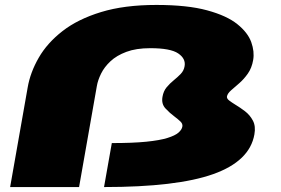

<svg xmlns="http://www.w3.org/2000/svg" viewBox="-20 -757 1138 777"><path d="M21 0 92 -403Q102.5 -464 136.8 -523.5Q171 -583 233 -631.2Q295 -679.5 389 -708.2Q483 -737 613 -737Q738.5 -737 818.2 -715.2Q898 -693.5 940.5 -659.2Q983 -625 996.8 -586.5Q1010.5 -548 1004.5 -514Q999 -482 983 -459.2Q967 -436.5 948.2 -420.2Q929.5 -404 915.2 -391.5Q901 -379 898.5 -367Q897 -358.5 907.2 -350.5Q917.5 -342.5 933 -333Q951.5 -322 971.5 -306.8Q991.5 -291.5 1003.5 -268.8Q1015.5 -246 1009.5 -213Q990.5 -105 843.2 -52.5Q696 0 401 0L432.5 -178Q517.5 -178 572 -183.5Q626.5 -189 657.8 -198.8Q689 -208.5 702.5 -220.5Q716 -232.5 718 -245Q720 -256 710 -265.5Q700 -275 686 -285.5Q667 -299.5 649.8 -318Q632.5 -336.5 637.5 -365Q641.5 -388.5 654.5 -404Q667.5 -419.5 683.2 -432.2Q699 -445 711.5 -458Q724 -471 727 -489Q732.5 -519.5 701.2 -540.8Q670 -562 588 -562Q531 -562 491.5 -547.2Q452 -532.5 427 -509Q402 -485.5 389 -459Q376 -432.5 372 -409L300 0Z"/></svg>

Font: Anybody UltraExpanded Black
Style: Italic
Weight: 900
Width: 9
Italic angle: -10°
Designer: Tyler Finck
Foundry: Etcetera Type Company
Version: Version 1.010; ttfautohint (v1.8.3) -l 8 -r 50 -G 200 -x 14 